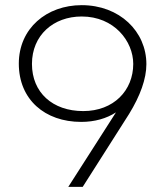

<svg xmlns="http://www.w3.org/2000/svg" viewBox="-20 -725 641 745"><path d="M303 -294C184 -294 104 -366 104 -477C104 -588 187 -661 297 -661C423 -661 497 -565 497 -477C497 -374 421 -294 303 -294ZM53 -478C53 -339 154 -252 295 -252C347 -252 393 -265 430 -289L245 0H301L481 -283C524 -353 548 -419 548 -476C548 -603 444 -705 297 -705C161 -705 53 -615 53 -478Z"/></svg>

Font: Chess Sans Light
Style: Regular
Weight: 300
Designer: Wolf Bōese
Foundry: Wolf Bōese
Version: Version 7.223;Glyphs 3.3 (3306)